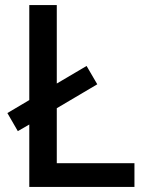

<svg xmlns="http://www.w3.org/2000/svg" viewBox="-20 -734 576 754"><path d="M95 0V-245L50 -219L9 -290L95 -341V-714H203V-406L320 -475L362 -403L203 -309V-93H508V0Z"/></svg>

Font: Noto Sans Hebrew Medium
Style: Regular
Weight: 500
Designer: Monotype Design Team
Foundry: Monotype Imaging Inc.
Version: Version 2.003